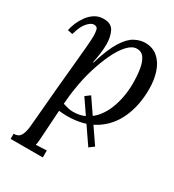

<svg xmlns="http://www.w3.org/2000/svg" viewBox="-184 -617 886 977"><g transform="rotate(30 259.0 -128.0)"><path d="M395 95 247 -121 275 -142 423 74ZM31 255V225Q59 225 70.5 206Q82 187 85.5 155.5Q89 124 92 85Q99 -1 106.5 -81.5Q114 -162 120.5 -228.5Q127 -295 131 -342Q135 -389 135 -408Q135 -428 131.5 -444.5Q128 -461 108 -461Q92 -461 71.5 -439Q51 -417 36 -364L7 -370Q10 -388 19.5 -411.5Q29 -435 45 -458Q61 -481 84 -496Q107 -511 137 -511Q182 -511 197.5 -479.5Q213 -448 213 -406Q213 -376 208.5 -345.5Q204 -315 199 -292H202Q230 -384 259.5 -431Q289 -478 320 -494.5Q351 -511 380 -511Q426 -511 456 -484.5Q486 -458 500.5 -414Q515 -370 515 -317Q515 -220 481.5 -146Q448 -72 382.5 -30.5Q317 11 220 11Q207 11 195.5 10Q184 9 173 8Q168 84 165.5 125.5Q163 167 161.5 186.5Q160 206 157 217Q173 216 188.5 215.5Q204 215 220 214V255ZM237 -23Q279 -23 311 -40Q343 -57 365.5 -85.5Q388 -114 402 -150Q416 -186 422.5 -224.5Q429 -263 429 -299Q429 -345 423 -382.5Q417 -420 402 -442Q387 -464 359 -464Q332 -464 305 -435Q278 -406 255 -357.5Q232 -309 214 -250Q196 -191 187 -130Q183 -108 180.5 -84.5Q178 -61 176 -35Q192 -30 206.5 -26.5Q221 -23 237 -23Z"/></g></svg>

Font: Lora Italic
Style: Italic
Weight: 400
Italic angle: -3°
Designer: Olga Karpushina, Alexei Vanyashin (Cyrillic)
Foundry: Cyreal
Version: Version 2.210; ttfautohint (v1.8.1.43-b0c9)